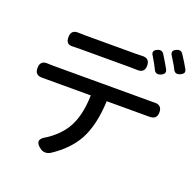

<svg xmlns="http://www.w3.org/2000/svg" viewBox="-150 -997 1222 1201"><g transform="rotate(20 461.5 -396.0)"><path d="M239 36Q178 -8 248 -44Q320 -91 361 -154Q416 -240 419 -385H136Q118 -385 100 -385Q47 -382 47 -432Q47 -485 101 -480Q113 -479 136 -479H456H777Q790 -479 802 -479Q859 -484 859 -432Q859 -384 808 -385Q793 -385 777 -385H525Q519 -227 465 -125Q414 -32 307 38Q269 59 239 36ZM635 -634Q619 -635 589 -635H259Q228 -635 212 -634Q186 -632 174.5 -643Q163 -654 163 -680Q163 -731 216 -727Q230 -726 258 -726H423H589Q617 -726 632 -727Q687 -732 687 -680Q687 -631 635 -634ZM742 -671Q727 -703 699 -749Q677 -780 713 -795Q741 -807 756 -784Q761 -775 772 -758Q779 -747 782 -741Q785 -735 792 -724Q802 -708 806 -700Q820 -672 787 -658Q755 -645 742 -671ZM854 -716Q843 -739 832 -756Q825 -768 811 -790Q790 -821 825 -836Q852 -848 867 -826Q900 -776 918 -743Q926 -728 921.5 -718.5Q917 -709 900 -701Q868 -687 854 -716Z"/></g></svg>

Font: GenSenRounded JP M
Style: Regular
Weight: 500
Version: Version 1.501;PS 1;hotconv 16.6.51;makeotf.lib2.5.65220